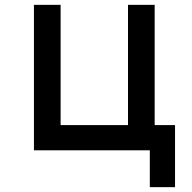

<svg xmlns="http://www.w3.org/2000/svg" viewBox="-20 -620 790 792"><path d="M598 0H120V-600H230V-104H508V-600H618V-104H702V152H598Z"/></svg>

Font: Martian Mono Custom sWd Rg
Style: Regular
Weight: 400
Width: 6
Monospace: yes
Designer: Alex Havermale
Foundry: Evil Martians
Version: Version 1.000